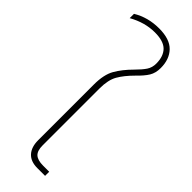

<svg xmlns="http://www.w3.org/2000/svg" viewBox="-257 -776 791 791"><g transform="rotate(45 138.0 -381.0)"><path d="M99 -84V-408Q99 -466 118.5 -500Q138 -534 173 -569Q197 -593 208.5 -610.5Q220 -628 220 -651Q220 -693 198 -715.5Q176 -738 125 -738Q67 -738 10 -706V-731Q61 -762 126 -762Q188 -762 217 -732Q246 -702 246 -651Q246 -622 233.5 -601.5Q221 -581 194 -555Q161 -522 144 -492.5Q127 -463 127 -413V-82Q127 -50 141.5 -37Q156 -24 187 -24H223V0H178Q139 0 119 -22Q99 -44 99 -84Z"/></g></svg>

Font: Prompt Thin
Style: Regular
Weight: 250
Designer: Katatrad Team
Foundry: CadsonDemak
Version: Version 1.001